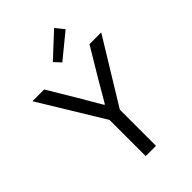

<svg xmlns="http://www.w3.org/2000/svg" viewBox="-269 -1051 1162 1162"><g transform="rotate(-45 312.0 -470.0)"><path d="M267.6 0V-309.6L17.6 -719.7H118.2L225.6 -540L309.6 -396.5H314.5L398.4 -540L505.9 -719.7H606.4L355.5 -309.6V0ZM311.5 -757.8 272.5 -799.8 423.8 -940.4 467.8 -885.7Z"/></g></svg>

Font: Reddit Sans
Style: Regular
Weight: 400
Designer: Stephen Hutchings
Foundry: Reddit
Version: Version 1.014